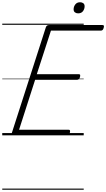

<svg xmlns="http://www.w3.org/2000/svg" viewBox="-20 -1206 946 1711"><path d="M109 0Q94 0 88 -5.5Q82 -11 86 -23L389 -964Q393 -974 399.5 -978.5Q406 -983 421 -983H892Q903 -983 905.5 -976.5Q908 -970 904 -958Q901 -945 894.5 -939Q888 -933 878 -933H434L308 -545H681Q692 -545 694 -538.5Q696 -532 693 -520Q689 -507 683 -501Q677 -495 667 -495H293L150 -50H590Q601 -50 603.5 -44Q606 -38 603 -25Q599 -12 592.5 -6Q586 0 576 0ZM676 -1087Q659 -1087 647.5 -1096Q636 -1105 636 -1123Q636 -1147 651 -1166.5Q666 -1186 694 -1186Q711 -1186 722.5 -1177Q734 -1168 734 -1150Q734 -1126 719.5 -1106.5Q705 -1087 676 -1087ZM0 475H726V485H0ZM0 -20H726V0H0ZM0 -505H726V-500H0ZM0 -995H726V-985H0Z"/></svg>

Font: Playwrite SK Guides
Style: Regular
Weight: 400
Designer: Veronika Burian, José Scaglione
Foundry: TypeTogether
Version: Version 1.003